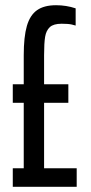

<svg xmlns="http://www.w3.org/2000/svg" viewBox="-20 -716 350 736"><path d="M29 -71H71V-322H29V-393H71V-504Q71 -575 83 -616.5Q95 -658 122 -677Q149 -696 195 -696Q234 -696 270 -684V-618Q268 -619 255 -622Q242 -625 216 -625Q185 -625 171 -612Q157 -599 153 -575Q149 -551 149 -504V-393H242V-322H149V-71H274V0H29Z"/></svg>

Font: Saira Ultra Condensed Medium
Style: Regular
Weight: 500
Width: 1
Designer: Hector Gatti with collaboration of the Omnibus-Type team
Foundry: Omnibus-Type
Version: Version 1.001; ttfautohint (v1.8)